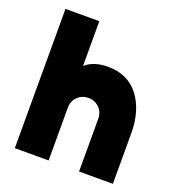

<svg xmlns="http://www.w3.org/2000/svg" viewBox="-128 -804 836 907"><g transform="rotate(20 290.0 -350.0)"><path d="M540 0V-256Q540 -312 526 -358.5Q512 -405 485 -441Q429 -512 330 -512Q271 -512 231 -486Q227 -483 223.5 -480.5Q220 -478 217 -475V-700H47V0H217V-264Q217 -299 239 -320Q261 -342 294 -342Q326 -342 348 -320Q370 -299 370 -264V0Z"/></g></svg>

Font: Unageo
Style: Black
Weight: 900
Designer: Richard Sepsi
Foundry: Richard Sepsi
Version: Version 2.000